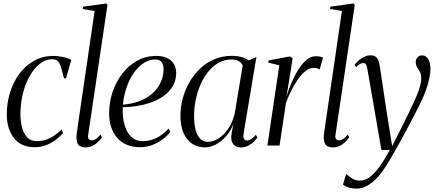

<svg xmlns="http://www.w3.org/2000/svg" viewBox="-20 -837 2506 1104"><path d="M182 9.5Q99.5 9.5 59.2 -44.2Q19 -98 19 -178.5Q19 -245.5 38 -306Q57 -366.5 92.2 -413.8Q127.5 -461 177 -488.2Q226.5 -515.5 287 -515.5Q312 -515.5 340.2 -509.8Q368.5 -504 390 -492.5L359.5 -386.5H348Q337 -432.5 328.8 -456.2Q320.5 -480 309.5 -488.2Q298.5 -496.5 278 -496.5Q243.5 -496.5 211.2 -472Q179 -447.5 153.2 -404.2Q127.5 -361 112.5 -303.2Q97.5 -245.5 97.5 -178.5Q97.5 -142.5 106 -107.2Q114.5 -72 135 -48.8Q155.5 -25.5 191.5 -25.5Q218 -25.5 241.8 -32.8Q265.5 -40 288.2 -54.8Q311 -69.5 334 -92L343 -73.5Q323.5 -49.5 297.5 -30.8Q271.5 -12 242 -1.2Q212.5 9.5 182 9.5Z M486.5 -58Q484.5 -43.5 491.2 -36.8Q498 -30 508 -30Q518 -30 530.2 -37.5Q542.5 -45 557.5 -63L566 -48Q555.5 -31.5 541 -18.2Q526.5 -5 508.8 2.8Q491 10.5 470.5 10.5Q454.5 10.5 443 5Q431.5 -0.5 425.5 -13.5Q419.5 -26.5 419.5 -48Q419.5 -53 420.5 -61.8Q421.5 -70.5 423 -82.2Q424.5 -94 426.5 -107L524 -773.5L455.5 -785.5L458 -798.5L590.5 -817L598 -809Z M959.5 -78.5Q942.5 -56 915.5 -35.8Q888.5 -15.5 855 -3Q821.5 9.5 785 9.5Q742.5 9.5 709.5 -4.5Q676.5 -18.5 653.8 -44.5Q631 -70.5 619.2 -106.2Q607.5 -142 607.5 -186Q607.5 -249.5 627.5 -308.5Q647.5 -367.5 683.8 -414.2Q720 -461 769.5 -488.2Q819 -515.5 878.5 -515.5Q915 -515.5 940.5 -503.5Q966 -491.5 979.5 -469.5Q993 -447.5 993 -417Q993 -380.5 978 -350.2Q963 -320 935.5 -296.5Q908 -273 870 -256.5Q832 -240 785.5 -230.8Q739 -221.5 686 -220.5Q684 -184 689.5 -149.2Q695 -114.5 708.5 -86.5Q722 -58.5 744.8 -42Q767.5 -25.5 800 -25.5Q829 -25.5 854.8 -33.8Q880.5 -42 904.2 -58.2Q928 -74.5 950 -97.5ZM873 -495Q839.5 -495 808.5 -475.8Q777.5 -456.5 752 -421.5Q726.5 -386.5 709.5 -339Q692.5 -291.5 686.5 -235Q736.5 -239.5 774.8 -253.2Q813 -267 840.8 -287.5Q868.5 -308 886 -332.8Q903.5 -357.5 912 -384.5Q920.5 -411.5 920.5 -438Q920.5 -463 910 -479Q899.5 -495 873 -495Z M1381 -70.5Q1377.5 -47.5 1383 -38.2Q1388.5 -29 1401.5 -29Q1410 -29 1424.2 -37.2Q1438.5 -45.5 1451 -62L1460 -47Q1454.5 -37.5 1441.2 -23.8Q1428 -10 1408.5 0.2Q1389 10.5 1364 10.5Q1334.5 10.5 1320.2 -9Q1306 -28.5 1311 -65L1321.5 -124Q1308 -86 1281.5 -55.5Q1255 -25 1222.8 -7.2Q1190.5 10.5 1159 10.5Q1117 10.5 1085 -10.8Q1053 -32 1035.2 -72.5Q1017.5 -113 1017.5 -171.5Q1017.5 -221.5 1030.8 -271Q1044 -320.5 1069.2 -364.5Q1094.5 -408.5 1130.8 -442.8Q1167 -477 1213 -496.5Q1259 -516 1313.5 -516Q1342 -516 1366.2 -509.5Q1390.5 -503 1410 -490L1454.5 -509.5ZM1375.5 -460Q1369.5 -475.5 1353.5 -485.2Q1337.5 -495 1312.5 -495Q1271 -495 1237 -476Q1203 -457 1176.8 -424.2Q1150.5 -391.5 1132.5 -349.5Q1114.5 -307.5 1105.2 -261.5Q1096 -215.5 1096 -170Q1096 -119 1105.8 -86Q1115.5 -53 1133.2 -37.2Q1151 -21.5 1175 -21.5Q1198.5 -21.5 1222.2 -33Q1246 -44.5 1267.5 -66.2Q1289 -88 1305.2 -118.5Q1321.5 -149 1330 -187Z M1517.5 0 1586 -461.5 1522.5 -477 1524.5 -489.5 1647 -512.5 1662.5 -502.5 1650.5 -423 1627.5 -283.5Q1641 -326.5 1659 -367.5Q1677 -408.5 1698.5 -441.5Q1720 -474.5 1744.2 -494Q1768.5 -513.5 1794 -513.5Q1812 -513.5 1822 -511.2Q1832 -509 1837.5 -506.5L1818 -436.5Q1814 -441 1804.2 -444Q1794.5 -447 1786 -447Q1758.5 -447 1733.5 -425.8Q1708.5 -404.5 1687.2 -372.2Q1666 -340 1650 -306Q1634 -272 1624.5 -246.5L1587.5 0Z M1908.5 -58Q1906.5 -43.5 1913.2 -36.8Q1920 -30 1930 -30Q1940 -30 1952.2 -37.5Q1964.5 -45 1979.5 -63L1988 -48Q1977.5 -31.5 1963 -18.2Q1948.5 -5 1930.8 2.8Q1913 10.5 1892.5 10.5Q1876.5 10.5 1865 5Q1853.5 -0.5 1847.5 -13.5Q1841.5 -26.5 1841.5 -48Q1841.5 -53 1842.5 -61.8Q1843.5 -70.5 1845 -82.2Q1846.5 -94 1848.5 -107L1946 -773.5L1877.5 -785.5L1880 -798.5L2012.5 -817L2020 -809Z M2093.5 -434Q2090 -456 2085 -465.2Q2080 -474.5 2069 -474.5Q2058.5 -474.5 2048.2 -468Q2038 -461.5 2027 -451L2019.5 -465.5Q2029.5 -478.5 2044.2 -490.8Q2059 -503 2075.8 -511Q2092.5 -519 2109 -519Q2129.5 -519 2140.5 -510.5Q2151.5 -502 2156.5 -487Q2161.5 -472 2164.5 -452.5Q2171 -410 2177.2 -367.8Q2183.5 -325.5 2189.8 -283.2Q2196 -241 2202.5 -198.8Q2209 -156.5 2216 -114L2235 3L2279 -84Q2316 -157.5 2340 -207.5Q2364 -257.5 2377.5 -290.8Q2391 -324 2396.5 -346.2Q2402 -368.5 2402 -386Q2402 -409.5 2394 -424Q2386 -438.5 2378.2 -450.8Q2370.5 -463 2370.5 -480Q2370.5 -496.5 2380.8 -507.5Q2391 -518.5 2406.5 -518.5Q2421.5 -518.5 2432.2 -509Q2443 -499.5 2449 -482Q2455 -464.5 2455 -440Q2455 -419 2449 -388.8Q2443 -358.5 2429.8 -320.5Q2416.5 -282.5 2393.5 -236.5Q2380.5 -210 2362.2 -174.8Q2344 -139.5 2323 -99.8Q2302 -60 2279.8 -20Q2257.5 20 2236.5 56.5Q2215.5 93 2197 121.5Q2170 163.5 2142.2 191.5Q2114.5 219.5 2086.5 233.5Q2058.5 247.5 2031.5 247.5Q2005.5 247.5 1987.5 242.2Q1969.5 237 1952 225L1970.5 162.5Q1984 174.5 2003.2 188Q2022.5 201.5 2048.5 201.5Q2079 201.5 2107 180.5Q2135 159.5 2163.2 120Q2191.5 80.5 2221.5 25H2173Z"/></svg>

Font: Merriweather 144pt Light
Style: Italic
Weight: 300
Italic angle: -7.8°
Version: Version 2.101